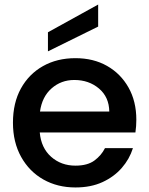

<svg xmlns="http://www.w3.org/2000/svg" viewBox="-20 -816 657 845"><path d="M565 -164Q550 -116 516 -77Q482 -38 431 -14.5Q380 9 312 9Q233 9 171 -26Q109 -61 73 -125.5Q37 -190 37 -276Q37 -363 72 -426.5Q107 -490 169 -525Q231 -560 312 -560Q391 -560 451 -526Q511 -492 545.5 -431Q580 -370 580 -289Q580 -275 579 -261Q578 -247 576 -233H155Q161 -165 205 -126Q249 -87 312 -87Q365 -87 395.5 -109.5Q426 -132 442 -164ZM307 -464Q249 -464 207 -427Q165 -390 156 -325H461Q460 -389 415.5 -426.5Q371 -464 307 -464ZM412 -796V-699L191 -590V-674Z"/></svg>

Font: Poppins Medium
Style: Regular
Weight: 500
Designer: Ninad Kale (Devanagari), Jonny Pinhorn (Latin)
Version: Version 5.002